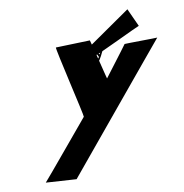

<svg xmlns="http://www.w3.org/2000/svg" viewBox="-81 -763 847 883"><g transform="rotate(-10 342.0 -321.5)"><path d="M378.8 -552C378.5 -551 403.7 -493 404.7 -493C401.9 -487 357.2 -429 366.9 -425C374 -422 377 -435 381.1 -442C391.2 -462 404.5 -476 414.3 -495C419.7 -506 425.7 -519 432.7 -529C437.9 -536 462.6 -558 460.3 -567C459.2 -573 452.3 -567 450.4 -564C440.9 -546 429.1 -540 419.6 -522C415.1 -514 413.2 -511 410.1 -504C406 -507 400.5 -512 398.1 -517C391.6 -532 376.4 -541 372.9 -559C379.7 -565 374.9 -572 369 -566C359.3 -557 364.2 -550 368 -543C372.6 -535 373.3 -534 379.1 -527C385.7 -519 388.5 -512 395.1 -504C397.2 -501 608.4 -603 610 -602C610 -602 571 -687 571.7 -686ZM531.3 -531C532 -530 380.5 -332 381.5 -332C382.5 -332 384.8 -333 386.1 -334L395.9 -343C402.7 -349 408.9 -353 411.8 -356C413.5 -358 440.5 -381 426.9 -379C425.9 -379 378.1 -576 376.8 -575L217.3 -570C213 -566 291.5 -237 288.5 -234C285.6 -231 70.4 28 63.6 34L205.9 43C205.9 43 684.6 -535 684.3 -534C684 -533 530.6 -532 531.3 -531Z"/></g></svg>

Font: Hussar Wojna
Style: 3Obl
Weight: 400
Designer: Robert Jablonski
Foundry: Cannot Into Space Fonts
Version: Version 1.01